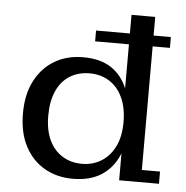

<svg xmlns="http://www.w3.org/2000/svg" viewBox="-52 -769 804 831"><g transform="rotate(5 350.0 -353.5)"><path d="M294 11Q225 11 171 -20Q117 -51 86 -110Q55 -169 55 -253Q55 -336 86 -395Q117 -454 170.5 -485.5Q224 -517 294 -517Q369 -517 416.5 -485.5Q464 -454 487.5 -395Q511 -336 511 -254L518 -252Q518 -171 493 -112Q468 -53 418.5 -21Q369 11 294 11ZM328 -57Q376 -57 413 -80.5Q450 -104 471 -147Q492 -190 492 -252Q492 -315 471 -359.5Q450 -404 413 -427Q376 -450 328 -450Q279 -450 242 -427Q205 -404 185 -359.5Q165 -315 165 -252Q165 -190 185 -147Q205 -104 242 -80.5Q279 -57 328 -57ZM495 0V-137L507 -258L486 -361V-718H589V-53H668V0ZM339 -590V-637H664V-590Z"/></g></svg>

Font: Montagu Slab 24pt
Style: Regular
Weight: 400
Designer: Florian Karsten
Foundry: Florian Karsten
Version: Version 1.000